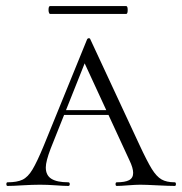

<svg xmlns="http://www.w3.org/2000/svg" viewBox="-20 -613 600 633"><path d="M191 -250H373L380 -234H175ZM556 0Q538 0 498 -2Q460 -4 442 -4Q428 -4 402 -2Q378 0 365 0Q361 0 361 -6Q361 -12 365 -12Q392 -12 405.5 -19Q419 -26 419 -43Q419 -59 407 -84L249 -426L271 -434L147 -123Q131 -81 131 -61Q131 -35 149.5 -23.5Q168 -12 205 -12Q210 -12 210 -6Q210 0 205 0Q190 0 164 -2Q136 -4 112 -4Q87 -4 53 -2Q23 0 5 0Q1 0 1 -6Q1 -12 5 -12Q36 -12 54 -20.5Q72 -29 87 -54Q102 -79 124 -132L267 -483Q269 -487 273 -487Q277 -487 278 -483L439 -137Q465 -81 480.5 -56Q496 -31 512.5 -21.5Q529 -12 556 -12Q560 -12 560 -6Q560 0 556 0ZM140 -580Q140 -593 145 -593H396Q401 -593 401 -580Q401 -567 396 -567H145Q143 -567 141.5 -571Q140 -575 140 -580Z"/></svg>

Font: Cormorant SC Light
Style: Regular
Weight: 300
Designer: Christian Thalmann (Catharsis Fonts)
Foundry: Catharsis Fonts
Version: Version 4.000